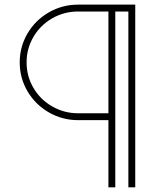

<svg xmlns="http://www.w3.org/2000/svg" viewBox="-20 -798 660 818"><path d="M313 -749Q253.4 -749 202.6 -720Q151.9 -690.9 122.6 -641.1Q93.3 -591.3 93.3 -532.2Q93.3 -473.1 122.6 -423.3Q151.9 -373.5 202.6 -344.5Q253.4 -315.4 313 -315.4H441.9V-749ZM471.2 0H441.9V-286.1H313Q245.6 -286.1 188.2 -319.1Q130.9 -352.1 97.4 -408.7Q64 -465.3 64 -532.2Q64 -599.1 97.4 -655.8Q130.9 -712.4 188.2 -745.4Q245.6 -778.3 313 -778.3H556.2V0H526.9V-749H471.2Z"/></svg>

Font: Cherry
Style: Light
Weight: 300
Designer: Amin Abedi
Version: Version 1.00 ; ttfautohint (v1.6)